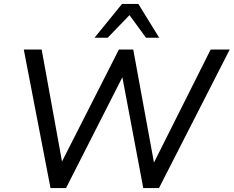

<svg xmlns="http://www.w3.org/2000/svg" viewBox="-20 -957 1189 977"><path d="M237 0 101 -705H192L305 -83H269L585 -705H658L772 -83H740L1052 -705H1149L789 0H709L597 -594H618L316 0ZM461 -765 601 -937H684L790 -765H723L639 -880L528 -765Z"/></svg>

Font: Nunito Sans 12pt Medium
Style: Italic
Weight: 500
Italic angle: -9°
Designer: Vernon Adams
Foundry: Vernon Adams
Version: Version 3.101;gftools[0.9.27]